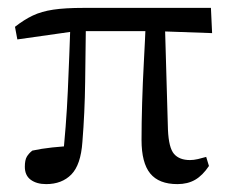

<svg xmlns="http://www.w3.org/2000/svg" viewBox="-20 -456 584 487"><path d="M97 11Q73 11 58 0Q43 -11 43 -33Q43 -50 48 -58.5Q53 -67 62 -74Q85 -79 112.5 -82Q140 -85 169 -86L138 -44Q148 -135 152 -225Q156 -315 159 -406H198Q197 -327 196 -248.5Q195 -170 189 -96Q185 -38 161 -13.5Q137 11 97 11ZM24 -356 18 -388Q41 -406 63 -416.5Q85 -427 115 -431.5Q145 -436 192 -436H515L518 -372L376 -377H172ZM430 11Q383 11 361 -16Q339 -43 339 -101Q339 -143 340.5 -194.5Q342 -246 345 -301Q348 -356 350 -406H398L406 -127Q408 -81 421.5 -65.5Q435 -50 462 -50Q471 -50 482 -52.5Q493 -55 503 -58L510 -35Q494 -11 475 0Q456 11 430 11Z"/></svg>

Font: Lisu Bosa ExtraLight
Style: Regular
Weight: 200
Designer: David Morse, Annie Olsen, Victor Gaultney, Frank Grießhammer (Latin)
Foundry: SIL International
Version: Version 2.000